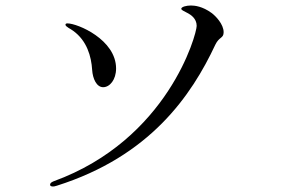

<svg xmlns="http://www.w3.org/2000/svg" viewBox="-20 -693 1040 698"><path d="M172 -15C176 -15 177 -15 187 -18C525 -125 676 -345 763 -531C777 -560 793 -553 793 -576C793 -605 764 -635 749 -646C716 -670 688 -673 674 -673C657 -673 639 -668 639 -661C639 -657 647 -653 661 -646C673 -640 695 -626 695 -599C695 -568 590 -185 175 -34C165 -30 162 -26 162 -21C162 -17 167 -15 172 -15ZM355 -376C379 -376 402 -403 402 -444C402 -549 262 -608 225 -608C220 -608 218 -606 218 -603C218 -596 237 -588 246 -581C296 -545 312 -488 315 -439C317 -407 331 -376 355 -376Z"/></svg>

Font: Shippori Mincho OTF
Style: Regular
Weight: 400
Designer: FONTDASU
Foundry: FONTDASU / Google Inc. / but / Adobe
Version: Version 3.300;hotconv 1.0.109;makeotfexe 2.5.65596